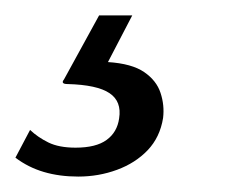

<svg xmlns="http://www.w3.org/2000/svg" viewBox="-71 -25 300 249"><path d="M30.5 204Q6 204 -14.2 198Q-34.5 192 -51 179.5L-32 143.5Q-22 153 -8.2 159.8Q5.5 166.5 27 166.5Q53.5 166.5 67.2 156.5Q81 146.5 83.5 128.5Q87 106.5 71 95.8Q55 85 16.5 84Q12 84 10.8 82.5Q9.5 81 12 78L57.5 -5H100.5L69 55.5Q100 57.5 116 68.5Q132 79.5 137.2 95.5Q142.5 111.5 140.5 128Q136.5 153 120.5 169.8Q104.5 186.5 80.8 195.2Q57 204 30.5 204Z"/></svg>

Font: Public Sans Thin Light
Style: Italic
Weight: 300
Italic angle: -8°
Version: Version 2.001